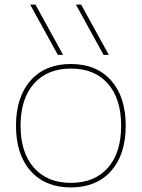

<svg xmlns="http://www.w3.org/2000/svg" viewBox="-20 -810 620 840"><path d="M233 -570 112 -790H135L256 -570ZM433 -570 312 -790H335L456 -570ZM290 10Q178 10 114 -62Q50 -134 50 -260Q50 -386 114 -458Q178 -530 290 -530Q402 -530 466 -458Q530 -386 530 -260Q530 -134 466 -62Q402 10 290 10ZM290 -10Q394 -10 452 -76Q510 -142 510 -260Q510 -378 452 -444Q394 -510 290 -510Q187 -510 128.5 -444Q70 -378 70 -260Q70 -142 128.5 -76Q187 -10 290 -10Z"/></svg>

Font: M PLUS 1 Thin
Style: Regular
Weight: 100
Designer: Coji Morishita
Foundry: UNDERFOREST DESIGN
Version: Version 1.001